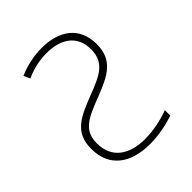

<svg xmlns="http://www.w3.org/2000/svg" viewBox="-205 -844 974 974"><g transform="rotate(-45 281.5 -357.0)"><path d="M304 10C370 10 435 -5 478 -20V-59C429 -40 363 -26 304 -26C191 -26 115 -78 115 -183C115 -278 176 -303 292 -348C394 -388 471 -424 471 -540C471 -665 382 -724 259 -724C203 -724 146 -712 94 -689L109 -655C163 -680 216 -688 259 -688C355 -688 432 -645 432 -542C432 -444 363 -417 268 -380C153 -335 75 -303 75 -184C75 -55 165 10 304 10Z"/></g></svg>

Font: Noto Sans Mono SemiCondensed ExtraLight
Style: Regular
Weight: 200
Width: 4
Designer: Monotype Design Team
Foundry: Monotype Imaging Inc.
Version: Version 2.014